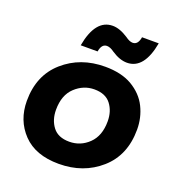

<svg xmlns="http://www.w3.org/2000/svg" viewBox="-136 -865 911 983"><g transform="rotate(20 319.5 -373.5)"><path d="M443 -600Q404 -600 360 -629Q337 -646 319 -646Q290 -646 283 -603H191Q218 -753 312 -753Q350 -753 396 -723Q419 -706 436 -706Q465 -706 472 -749H563Q536 -600 443 -600ZM292 6Q165 6 97 -65Q29 -136 29 -242Q29 -381 121 -462Q213 -543 347 -543Q435 -543 493.5 -509.5Q554.5 -473.5 582.2 -417.2Q610 -361 610 -296Q610 -156 518 -75Q426 6 292 6ZM304 -119Q365 -119 409.5 -162Q454 -205 454 -284Q454 -339 425 -377Q396 -415 335 -415Q276 -415 230.5 -372.5Q185 -330 185 -250Q185 -195 214 -157Q243 -119 304 -119Z"/></g></svg>

Font: Argentum Sans SemiBold
Style: Italic
Weight: 600
Italic angle: -11°
Designer: Julieta Ulanovsky (font), Cristiano Sobral (main changes and remaster)
Foundry: Julieta Ulanovsky (font), Cristiano Sobral (main changes and remaster)
Version: Version 2.007;June 15, 2022;FontCreator 14.0.0.2814 64-bit; 